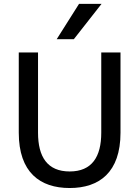

<svg xmlns="http://www.w3.org/2000/svg" viewBox="-20 -946 707 974"><path d="M333.5 7.8C483.4 7.8 591.3 -71.3 591.3 -272.9V-679.7H493.7V-272.9C493.7 -150.4 446.3 -76.2 333.5 -76.2C220.2 -76.2 172.9 -150.4 172.9 -272.9V-679.7H75.2V-272.9C75.2 -71.3 183.1 7.8 333.5 7.8ZM495.1 -926.3H380.9L267.6 -747.1H354.5Z"/></svg>

Font: Inder
Style: Regular
Weight: 400
Designer: Irina Smirnova
Foundry: Irina Smirnova
Version: Version 1.001